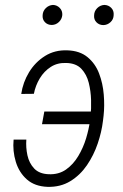

<svg xmlns="http://www.w3.org/2000/svg" viewBox="-20 -741 495 772"><path d="M246.6 -487.8Q210.9 -489.3 184.1 -471.9Q157.2 -454.6 139.9 -425.8Q122.6 -397 116.2 -363.8L65.4 -363.3Q72.3 -410.2 96.9 -450.7Q121.6 -491.2 160.9 -515.9Q200.2 -540.5 250.5 -538.6Q300.8 -537.1 332 -511.2Q363.3 -485.4 378.4 -445.6Q393.6 -405.8 397.2 -360.6Q400.9 -315.4 396.5 -275.9L394 -254.9Q388.7 -210.4 372.8 -163.6Q356.9 -116.7 329.6 -76.7Q302.2 -36.6 262.7 -12.5Q223.1 11.7 170.9 10.3Q119.6 8.3 88.1 -19.5Q56.6 -47.4 43.5 -90.6Q30.3 -133.8 34.7 -179.7H85.9Q83.5 -147.9 90.3 -116.5Q97.2 -85 117.4 -63.5Q137.7 -42 175.3 -40.5Q215.8 -38.6 245.4 -59.3Q274.9 -80.1 294.9 -113.8Q314.9 -147.5 326.2 -184.8Q337.4 -222.2 341.8 -254.9L344.2 -275.4Q347.2 -303.2 346.2 -338.9Q345.2 -374.5 336.9 -408Q328.6 -441.4 307.4 -464.1Q286.1 -486.8 246.6 -487.8ZM372.6 -292.5 363.8 -241.7H148.9L158.2 -292.5ZM151.4 -680.2Q152.3 -696.8 164.3 -708.5Q176.3 -720.2 192.9 -721.2Q209 -720.7 220.2 -709.2Q231.4 -697.8 230.5 -680.7Q229 -664.1 217 -652.6Q205.1 -641.1 188.5 -640.6Q171.4 -640.6 160.6 -651.9Q149.9 -663.1 151.4 -680.2ZM358.4 -679.7Q358.9 -696.3 370.8 -708.3Q382.8 -720.2 399.4 -721.2Q416.5 -720.7 427.5 -709.2Q438.5 -697.8 437 -680.2Q436.5 -663.1 424.3 -651.9Q412.1 -640.6 396 -640.1Q378.9 -640.1 367.9 -651.4Q356.9 -662.6 358.4 -679.7Z"/></svg>

Font: Roboto Condensed Light
Style: Italic
Weight: 300
Italic angle: -12°
Designer: Christian Robertson
Foundry: Google
Version: Version 3.0; 2020